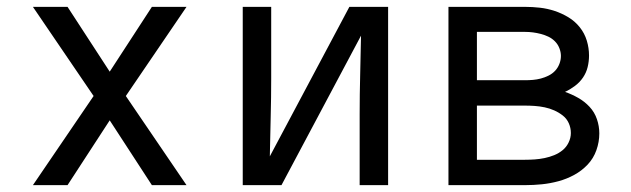

<svg xmlns="http://www.w3.org/2000/svg" viewBox="-20 -540 1840 560"><path d="M76 0 253 -260 76 -520H177L300 -331L423 -520H524L347 -260L524 0H423L300 -189L177 0Z M688 0V-520H771V-312Q771 -255 769.5 -198Q768 -141 767 -84L999 -520H1112V0H1029V-208Q1029 -265 1030.5 -322Q1032 -379 1033 -436L801 0Z M1288 0V-520H1511Q1533 -520 1555 -517.5Q1577 -515 1598 -508Q1619 -501 1638 -489.5Q1657 -478 1671 -460.5Q1685 -443 1691.5 -421.5Q1698 -400 1698 -378Q1698 -361 1694 -344.5Q1690 -328 1680.5 -314Q1671 -300 1657 -289.5Q1643 -279 1628 -272Q1648 -265 1666.5 -254.5Q1685 -244 1699.5 -228.5Q1714 -213 1721 -192.5Q1728 -172 1728 -151Q1728 -126 1719.5 -102Q1711 -78 1694 -60Q1677 -42 1655 -30Q1633 -18 1609 -11.5Q1585 -5 1560.5 -2.5Q1536 0 1511 0ZM1371 -306H1511Q1523 -306 1534.5 -307Q1546 -308 1557.5 -311Q1569 -314 1580 -319.5Q1591 -325 1599 -333.5Q1607 -342 1611.5 -353.5Q1616 -365 1616 -377Q1616 -388 1611.5 -399.5Q1607 -411 1598.5 -419.5Q1590 -428 1579.5 -433Q1569 -438 1557.5 -441Q1546 -444 1534.5 -445.5Q1523 -447 1511 -447H1371ZM1371 -74H1511Q1525 -74 1539.5 -75Q1554 -76 1568.5 -79Q1583 -82 1596.5 -87.5Q1610 -93 1621 -102Q1632 -111 1638.5 -124.5Q1645 -138 1645 -152Q1645 -152 1645 -152Q1645 -152 1645 -152Q1645 -167 1639 -180.5Q1633 -194 1621.5 -203Q1610 -212 1596.5 -218Q1583 -224 1568.5 -227Q1554 -230 1539.5 -231Q1525 -232 1511 -232H1371Z"/></svg>

Font: Iosevka SS04 Extended
Style: Regular
Weight: 400
Width: 7
Monospace: yes
Designer: Belleve Invis
Foundry: Belleve Invis
Version: Version 19.0.0; ttfautohint (v1.8.4)